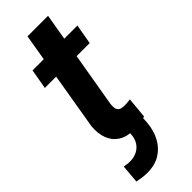

<svg xmlns="http://www.w3.org/2000/svg" viewBox="-280 -684 906 906"><g transform="rotate(-45 173.0 -231.5)"><path d="M170.9 -58.1 256.3 -4.9 254.4 27.3Q250.5 76.7 230 115Q209.5 153.3 173.6 175.3Q137.7 197.3 85.4 196.8Q69.8 196.8 54 194.6Q38.1 192.4 22 189L29.8 96.7Q38.6 98.1 47.1 99.6Q55.7 101.1 64.5 101.1Q88.4 101.6 108.4 93.5Q128.4 85.4 141.8 69.3Q155.3 53.2 160.2 28.8ZM345.7 -528.3 328.1 -428.7H28.8L46.4 -528.3ZM143.1 -658.7H280.3L194.8 -158.2Q192.4 -141.1 194.6 -129.2Q196.8 -117.2 205.6 -110.8Q214.4 -104.5 232.9 -104Q243.2 -103.5 253.4 -104.5Q263.7 -105.5 274.4 -106.9L264.6 -2.4Q245.1 3.4 225.3 6.3Q205.6 9.3 185.1 8.8Q138.2 8.3 108.2 -11.5Q78.1 -31.2 65.4 -65.4Q52.7 -99.6 56.6 -145Z"/></g></svg>

Font: Roboto
Style: Bold Italic
Weight: 700
Italic angle: -12°
Designer: Christian Robertson
Foundry: Google
Version: Version 3.0